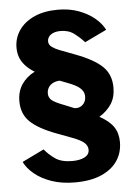

<svg xmlns="http://www.w3.org/2000/svg" viewBox="-56 -776 635 900"><g transform="rotate(-5 261.5 -326.0)"><path d="M260.5 80.5Q199 80.5 151.2 64Q103.5 47.5 71 20.8Q38.5 -6 24 -36.5L127 -86.5Q146.5 -62 176 -41.2Q205.5 -20.5 256.5 -20.5Q292 -20.5 314.5 -32Q337 -43.5 337 -67Q337 -84.5 322.2 -98.8Q307.5 -113 266.5 -128.5L194.5 -155.5Q110.5 -187 72 -224Q33.5 -261 33.5 -321Q33.5 -367.5 56 -400.5Q78.5 -433.5 117 -453Q89.5 -470 73 -488.8Q56.5 -507.5 49.2 -528.2Q42 -549 42 -572.5Q42 -617.5 67 -654Q92 -690.5 138.8 -711.8Q185.5 -733 250.5 -733Q304.5 -733 348.2 -716.8Q392 -700.5 422.8 -674.8Q453.5 -649 468 -619.5L365 -570Q344.5 -593 318.2 -612.8Q292 -632.5 254.5 -632.5Q225.5 -632.5 208.8 -620.5Q192 -608.5 192 -589Q192 -573 207 -562.2Q222 -551.5 239 -545L314 -516.5Q400.5 -484 439.5 -446.2Q478.5 -408.5 478.5 -347Q478.5 -301 457.8 -269.5Q437 -238 401 -216Q447 -190.5 466.8 -161Q486.5 -131.5 486.5 -90Q486.5 -40 460.8 -1.8Q435 36.5 384.8 58.5Q334.5 80.5 260.5 80.5ZM288 -266.5Q306 -264.5 319 -272.2Q332 -280 338 -293.8Q344 -307.5 342 -324.5Q339.5 -342.5 323.2 -357Q307 -371.5 270 -385.5L229.5 -401Q209 -399.5 195.8 -391.8Q182.5 -384 176 -372Q169.5 -360 169.5 -346Q169.5 -327 183.5 -314.5Q197.5 -302 242.5 -285Z"/></g></svg>

Font: Public Sans Thin ExtraBold
Style: Regular
Weight: 800
Version: Version 1.007